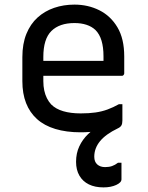

<svg xmlns="http://www.w3.org/2000/svg" viewBox="-20 -563 640 833"><path d="M310 139Q310 102 324 72Q338 42 362.5 18.5Q387 -5 418 -21.5Q449 -38 481 -48Q488 -50 493.5 -48.5Q499 -47 503.5 -45Q508 -43 511 -40Q511 -26 506.5 -18.5Q502 -11 491 -6Q439 19 414 49.5Q389 80 389 117Q389 139 402 150.5Q415 162 436 162Q453 162 466 157.5Q479 153 492 143H507Q507 149 507 159Q507 169 507 182.5Q507 196 507 215Q507 229 484 239.5Q461 250 429 250Q392 250 365.5 237Q339 224 324.5 199Q310 174 310 139ZM303 -543Q362 -543 411 -518.5Q460 -494 489.5 -444.5Q519 -395 519 -318V-245Q519 -242 517.5 -239.5Q516 -237 514 -235.5Q512 -234 508 -234H249Q232 -234 215 -234Q198 -234 182 -234H152L139 -299H429Q429 -304 429 -309Q429 -314 429 -319Q429 -358 420.5 -386.5Q412 -415 394 -433Q378 -448 355 -455.5Q332 -463 303 -463Q238 -463 203 -428.5Q168 -394 168 -316V-211Q168 -189 172 -170.5Q176 -152 183.5 -137Q191 -122 202 -110Q222 -90 254.5 -80.5Q287 -71 330 -71Q366 -71 394 -75Q422 -79 446.5 -88Q471 -97 496 -111H511Q511 -93 511 -75Q511 -57 511 -40Q511 -38 510 -36Q509 -34 507 -32Q495 -20 468 -10Q441 0 405 5.5Q369 11 329 11Q268 11 220 -3.5Q172 -18 140.5 -46.5Q109 -75 93 -116Q77 -157 77 -211V-315Q77 -373 94.5 -416Q112 -459 143 -487Q174 -515 215 -529Q256 -543 303 -543Z"/></svg>

Font: Recursive
Style: Regular
Weight: 400
Version: Version 1.085